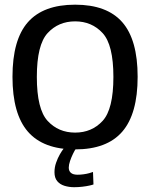

<svg xmlns="http://www.w3.org/2000/svg" viewBox="-20 -618 641 800"><path d="M293 4.5Q425.5 4.5 489.5 -69.5Q553.5 -143.5 553.5 -298Q553.5 -452.5 489.5 -525.5Q425.5 -598.5 293 -598.5Q160.5 -598.5 96.2 -525.5Q32 -452.5 32 -298Q32 -143.5 96.2 -69.5Q160.5 4.5 293 4.5ZM293 -65.5Q223.5 -65.5 178.5 -114.2Q133.5 -163 133.5 -297.5Q133.5 -431.5 178.5 -480.2Q223.5 -529 293 -529Q362.5 -529 407.5 -480.2Q452.5 -431.5 452.5 -297.5Q452.5 -163 407.5 -114.2Q362.5 -65.5 293 -65.5ZM289 162Q306.5 162 323.2 160Q340 158 352.5 155.2Q365 152.5 369.5 150.5L367.5 98.5Q362.5 100.5 351.8 103.5Q341 106.5 328.2 108.2Q315.5 110 303.5 110Q284.5 110 275.5 102.2Q266.5 94.5 266.5 80.5Q266.5 68.5 271.8 53Q277 37.5 284 23.2Q291 9 296 1.5H245Q238.5 9.5 229.5 25Q220.5 40.5 213.8 59.8Q207 79 207 99.5Q207 123 218.5 136.8Q230 150.5 248.8 156.2Q267.5 162 289 162Z"/></svg>

Font: Anybody UltraCondensed Thin
Style: Regular
Weight: 400
Version: Version 1.111